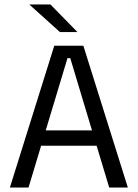

<svg xmlns="http://www.w3.org/2000/svg" viewBox="-20 -845 620 865"><path d="M24.5 0 224.5 -639H355.5L556 0H472L296.5 -583H284L108.5 0ZM144.5 -188.5V-257.5H435.5V-188.5ZM207 -825 328 -701.5V-700.5H250L113.5 -823.5V-825Z"/></svg>

Font: Anek Tamil Medium
Style: Regular
Weight: 400
Version: Version 1.003